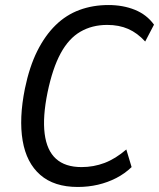

<svg xmlns="http://www.w3.org/2000/svg" viewBox="-20 -734 632 763"><path d="M289 9Q195 9 140 -39Q85 -87 70 -175Q55 -263 79 -382Q97 -469 128 -531Q159 -593 201 -634Q243 -675 296 -694.5Q349 -714 411 -714Q469 -714 516 -695Q563 -676 592 -636L557 -569Q526 -603 489.5 -619Q453 -635 406 -635Q346 -635 299.5 -608Q253 -581 221 -522Q189 -463 169 -367Q149 -269 157.5 -202.5Q166 -136 202.5 -103Q239 -70 304 -70Q352 -70 395.5 -86.5Q439 -103 482 -140L503 -70Q476 -44 442 -26.5Q408 -9 369.5 0Q331 9 289 9Z"/></svg>

Font: Nunito Sans 10pt Condensed Medium
Style: Italic
Weight: 500
Width: 3
Italic angle: -9°
Designer: Vernon Adams
Foundry: Vernon Adams
Version: Version 3.101;gftools[0.9.27]